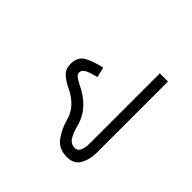

<svg xmlns="http://www.w3.org/2000/svg" viewBox="-43 -510 585 585"><g transform="rotate(-45 249.5 -218.0)"><path d="M435.5 -128.9V-93.8H128.4Q99.1 -93.8 76.9 -106.2Q54.7 -118.7 54.7 -148.9Q54.7 -185.1 80.8 -203.4Q106.9 -221.7 137.7 -229.5Q181.6 -241.7 206.1 -292.5Q214.4 -311 227.5 -326.4Q240.7 -341.8 263.2 -341.8Q294.4 -341.8 306.6 -319.1Q318.8 -296.4 325.7 -263.2L293 -255.4Q288.1 -276.4 281.7 -290.5Q275.4 -304.7 263.2 -304.7Q255.4 -304.7 249.8 -296.9Q244.1 -289.1 238.8 -278.8Q207 -209.5 145.5 -193.4Q120.1 -187 105.7 -177.7Q91.3 -168.5 91.3 -151.4Q91.3 -128.9 134.3 -128.9Z"/></g></svg>

Font: Estedad-FD Light
Style: Regular
Weight: 300
Designer: Amin Abedi
Version: Version 7.3